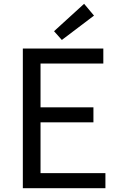

<svg xmlns="http://www.w3.org/2000/svg" viewBox="-20 -989 628 1009"><path d="M305 -779 474 -907 422 -969 264 -825ZM100 0H534V-79H193V-346H471V-425H193V-655H523V-734H100Z"/></svg>

Font: Noto Sans JP
Style: Regular
Weight: 400
Designer: Ryoko NISHIZUKA  (kana, bopomofo & ideographs); Paul D. Hunt (Latin, Greek & Cyrillic); Sandoll Communications , Soo-you
Foundry: Adobe
Version: Version 2.002;hotconv 1.0.116;makeotfexe 2.5.65601